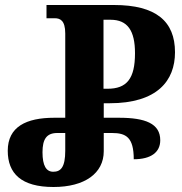

<svg xmlns="http://www.w3.org/2000/svg" viewBox="-20 -734 726 768"><path d="M194 14C319 14 395 -41 395 -129V-202H428C484 -202 515 -185 515 -97C584 -97 621 -125 621 -173C621 -240 561 -263 456 -263H395V-321H418C609 -321 680 -411 680 -525C680 -649 604 -714 436 -714H166V-661H199C220 -661 241 -653 241 -600V-263H197C85 -263 11 -227 11 -131C11 -40 65 14 194 14ZM394 -379V-655H422C490 -655 520 -612 520 -521C520 -419 487 -379 410 -379ZM193 -47C165 -47 150 -71 150 -125C150 -177 166 -202 209 -202H241V-131C241 -65 223 -47 193 -47Z"/></svg>

Font: Noto Serif Georgian ExtraCondensed ExtraBold
Style: Regular
Weight: 800
Width: 2
Designer: Monotype Design Team, Akaki Razmadze
Foundry: Google LLC
Version: Version 2.003